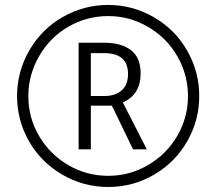

<svg xmlns="http://www.w3.org/2000/svg" viewBox="-20 -744 872 774"><path d="M94.2 -356.9Q94.2 -270 137.2 -196.3Q180.7 -122.1 254.9 -78.6Q329.1 -35.2 416 -35.2Q502.4 -35.2 576.7 -78.6Q651.4 -122.1 694.3 -195.8Q737.8 -270 737.8 -356.9Q737.8 -441.4 695.8 -515.6Q654.3 -589.4 579.1 -634.3Q503.9 -679.2 416 -679.2Q329.6 -679.2 255.4 -636.2Q181.2 -593.3 137.7 -517.6Q94.2 -441.9 94.2 -356.9ZM48.8 -356.9Q48.8 -454.6 97.7 -540Q147 -626 231.9 -674.8Q317.9 -724.1 416 -724.1Q513.7 -724.1 599.1 -675.3Q685.1 -626 733.9 -541Q783.2 -455.1 783.2 -356.9Q783.2 -260.3 735.8 -176.3Q687.5 -90.8 603 -41Q517.1 9.8 416 9.8Q315.4 9.8 229.5 -41Q143.6 -91.8 96.2 -175.8Q48.8 -259.8 48.8 -356.9ZM546.9 -448.2Q546.9 -362.3 475.1 -331.1L571.8 -142.1H516.1L431.2 -317.9H346.2V-142.1H296.9V-571.8H399.9Q469.2 -571.8 508.3 -541.5Q546.9 -511.7 546.9 -448.2ZM346.2 -356.9H400.9Q444.8 -356.9 470.7 -379.9Q496.1 -402.3 496.1 -445.8Q496.1 -529.8 399.9 -529.8H346.2Z"/></svg>

Font: Germano
Style: Regular
Weight: 300
Width: 3
Foundry: Ascender Corporation
Version: Version 1.10; ttfautohint (v1.5)